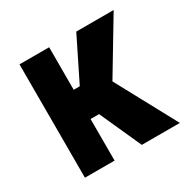

<svg xmlns="http://www.w3.org/2000/svg" viewBox="-124 -651 774 775"><g transform="rotate(-30 263.0 -264.0)"><path d="M197.8 -193.8V0H59.6V-528.3H197.8V-330.1H226.1L324.2 -528.3H498.5L350.1 -281.2L502 0H324.7L237.3 -193.8Z"/></g></svg>

Font: RobotoCondensed-Bold
Style: Bold
Weight: 700
Designer: Google
Version: Version 2.001240; 2014